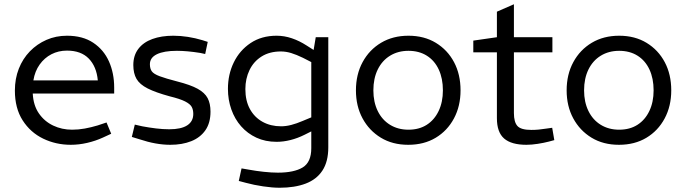

<svg xmlns="http://www.w3.org/2000/svg" viewBox="-20 -674 3227 903"><path d="M313 7Q243 7 183 -22Q123 -51 86.5 -108Q50 -165 50 -248Q50 -304 68.5 -351Q87 -398 120.5 -432.5Q154 -467 198.5 -486.5Q243 -506 295 -506Q369 -506 418.5 -473Q468 -440 492.5 -385Q517 -330 517 -262V-234H134Q137 -178 163 -140.5Q189 -103 230 -83.5Q271 -64 319 -64Q349 -64 379 -69.5Q409 -75 439 -84L481 -98L503 -45L464 -27Q429 -11 390 -2Q351 7 313 7ZM137 -296H440Q434 -361 397.5 -398.5Q361 -436 295 -436Q255 -436 222 -419Q189 -402 166.5 -370.5Q144 -339 137 -296Z M781 7Q747 7 711 0.5Q675 -6 636 -19L600 -30L614 -88L649 -80Q681 -74 713.5 -70Q746 -66 776 -66Q832 -66 860.5 -84.5Q889 -103 889 -138Q889 -158 881.5 -171.5Q874 -185 850.5 -197Q827 -209 778 -221Q712 -239 674.5 -258Q637 -277 622 -303Q607 -329 607 -368Q607 -413 630.5 -444Q654 -475 696.5 -490.5Q739 -506 795 -506Q829 -506 864 -500.5Q899 -495 932 -485L957 -477L945 -420L922 -425Q891 -430 863.5 -432.5Q836 -435 812 -435Q751 -435 718 -419Q685 -403 685 -372Q685 -351 694 -338.5Q703 -326 731 -315.5Q759 -305 813 -291Q876 -275 909.5 -256.5Q943 -238 956.5 -212.5Q970 -187 970 -149Q970 -96 946 -61.5Q922 -27 879.5 -10Q837 7 781 7Z M1295 209Q1261 209 1217.5 202.5Q1174 196 1137 186L1103 177L1116 118L1151 124Q1183 130 1220 134Q1257 138 1287 138Q1363 138 1403.5 113.5Q1444 89 1444 23V-56L1412 -40Q1380 -24 1346.5 -15.5Q1313 -7 1281 -7Q1228 -7 1186 -26.5Q1144 -46 1114 -80Q1084 -114 1068 -159.5Q1052 -205 1052 -256Q1052 -324 1079.5 -380.5Q1107 -437 1158.5 -471.5Q1210 -506 1281 -506Q1317 -506 1352.5 -494Q1388 -482 1422 -460L1455 -439L1465 -499H1524V19Q1524 86 1496.5 128Q1469 170 1417.5 189.5Q1366 209 1295 209ZM1134 -255Q1134 -200 1155.5 -161Q1177 -122 1215 -101Q1253 -80 1302 -80Q1325 -80 1350 -86.5Q1375 -93 1403 -105L1444 -122V-382L1405 -402Q1374 -417 1349.5 -424.5Q1325 -432 1301 -432Q1248 -432 1210.5 -408.5Q1173 -385 1153.5 -344.5Q1134 -304 1134 -255Z M1900 7Q1826 7 1771 -26.5Q1716 -60 1685 -117.5Q1654 -175 1654 -249Q1654 -324 1685.5 -382Q1717 -440 1772.5 -473Q1828 -506 1901 -506Q1975 -506 2030 -472.5Q2085 -439 2115.5 -381.5Q2146 -324 2146 -249Q2146 -175 2115 -117Q2084 -59 2029 -26Q1974 7 1900 7ZM1901 -64Q1951 -64 1987 -87Q2023 -110 2043 -152Q2063 -194 2063 -249Q2063 -305 2043.5 -347Q2024 -389 1987.5 -412Q1951 -435 1901 -435Q1852 -435 1814.5 -412Q1777 -389 1756.5 -347Q1736 -305 1736 -249Q1736 -194 1756.5 -152Q1777 -110 1814.5 -87Q1852 -64 1901 -64Z M2456 7Q2385 7 2351 -22.5Q2317 -52 2317 -118V-428H2206V-483L2317 -499V-619L2397 -654V-499H2578V-428H2397V-142Q2397 -100 2413.5 -81.5Q2430 -63 2479 -63Q2496 -63 2513 -64.5Q2530 -66 2548 -69L2577 -73L2587 -15L2561 -8Q2538 -2 2509 2.5Q2480 7 2456 7Z M2891 7Q2817 7 2762 -26.5Q2707 -60 2676 -117.5Q2645 -175 2645 -249Q2645 -324 2676.5 -382Q2708 -440 2763.5 -473Q2819 -506 2892 -506Q2966 -506 3021 -472.5Q3076 -439 3106.5 -381.5Q3137 -324 3137 -249Q3137 -175 3106 -117Q3075 -59 3020 -26Q2965 7 2891 7ZM2892 -64Q2942 -64 2978 -87Q3014 -110 3034 -152Q3054 -194 3054 -249Q3054 -305 3034.5 -347Q3015 -389 2978.5 -412Q2942 -435 2892 -435Q2843 -435 2805.5 -412Q2768 -389 2747.5 -347Q2727 -305 2727 -249Q2727 -194 2747.5 -152Q2768 -110 2805.5 -87Q2843 -64 2892 -64Z"/></svg>

Font: REM Medium Light
Style: Regular
Weight: 300
Version: Version 1.005;gftools[0.9.28]